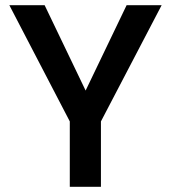

<svg xmlns="http://www.w3.org/2000/svg" viewBox="-20 -720 658 740"><path d="M249 0V-252L16 -700H152L310 -371L468 -700H603L369 -252V0Z"/></svg>

Font: AWOL-DM SemiBold
Style: Regular
Weight: 600
Designer: Colophon Foundry, Jonny Pinhorn, Mikhail Sharanda
Foundry: Colophon Foundry
Version: Version 1.000;Glyphs 3.2.3 (3260)